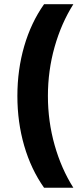

<svg xmlns="http://www.w3.org/2000/svg" viewBox="-20 -762 372 906"><path d="M326.2 -742.2Q269.5 -652.8 237.8 -541Q206.1 -429.2 206.1 -309.1Q206.1 -189 237.8 -77.1Q269.5 34.7 326.2 124H188Q126.5 37.1 94.2 -74.2Q62 -185.5 62 -309.1Q62 -432.6 94.2 -543.9Q126.5 -655.3 188 -742.2Z"/></svg>

Font: Montserrat arm SemiBold
Style: Regular
Weight: 600
Designer: Julieta Ulanovsky
Foundry: Julieta Ulanovsky
Version: Version 6.000;PS 006.000;hotconv 1.0.88;makeotf.lib2.5.64775